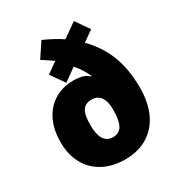

<svg xmlns="http://www.w3.org/2000/svg" viewBox="-182 -893 959 1027"><g transform="rotate(-30 297.5 -379.5)"><path d="M224 -768 165 -679C188 -664 213 -648 232 -634L166 -587L225 -503L302 -558C329 -528 346 -498 360 -467L357 -465C340 -485 310 -495 261 -495C137 -495 39 -406 39 -243C39 -82 144 10 295 10C455 10 553 -101 553 -281C553 -446 505 -548 418 -639L483 -685L425 -769L337 -707C303 -730 267 -749 224 -768ZM297 -358C348 -358 370 -315 370 -258C370 -169 351 -126 297 -126C244 -126 223 -170 223 -243C223 -323 243 -358 297 -358Z"/></g></svg>

Font: Noto Sans Thai Looped SemiCondensed Black
Style: Regular
Weight: 900
Width: 4
Designer: Sasikarn Vongin, Ben Mitchell
Foundry: The Fontpad Ltd
Version: Version 1.001